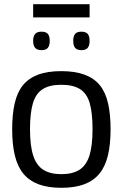

<svg xmlns="http://www.w3.org/2000/svg" viewBox="-20 -885 585 915"><path d="M38 -269Q38 -340 50 -392.5Q62 -445 89 -478.5Q116 -512 161 -529Q206 -546 272 -546Q338 -546 383.5 -529Q429 -512 456 -478.5Q483 -445 495 -392.5Q507 -340 507 -269Q507 -196 494 -143Q481 -90 453 -56.5Q425 -23 380.5 -6.5Q336 10 272 10Q209 10 164.5 -6.5Q120 -23 92 -56.5Q64 -90 51 -143Q38 -196 38 -269ZM123 -269Q123 -190 138.5 -143Q154 -96 187 -75.5Q220 -55 272 -55Q325 -55 358 -75.5Q391 -96 406 -143Q421 -190 421 -269Q421 -347 407.5 -393.5Q394 -440 361 -460.5Q328 -481 272 -481Q217 -481 184 -460.5Q151 -440 137 -393.5Q123 -347 123 -269ZM368 -646Q347 -646 338 -657Q329 -668 329 -690Q329 -713 338 -723.5Q347 -734 368 -734Q389 -734 398 -723.5Q407 -713 407 -690Q407 -668 398 -657Q389 -646 368 -646ZM178 -646Q157 -646 147.5 -657Q138 -668 138 -690Q138 -713 147.5 -723.5Q157 -734 178 -734Q199 -734 208 -723.5Q217 -713 217 -690Q217 -668 208 -657Q199 -646 178 -646ZM138 -802V-865H407V-802Z"/></svg>

Font: Georama ExtraCondensed Thin
Style: Regular
Weight: 400
Version: Version 1.001